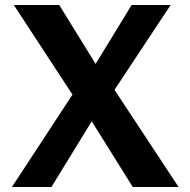

<svg xmlns="http://www.w3.org/2000/svg" viewBox="-20 -743 757 763"><path d="M27.5 0 268 -367 35 -723H215.5L360 -489L503 -723H658L435 -386L689.5 0H507.5L344.5 -261L184.5 0Z"/></svg>

Font: Public Sans Thin
Style: Bold
Weight: 700
Version: Version 2.001